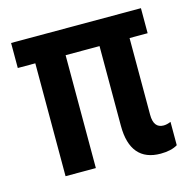

<svg xmlns="http://www.w3.org/2000/svg" viewBox="-81 -576 662 667"><g transform="rotate(-15 249.5 -243.0)"><path d="M479 -88V-4Q456 10 418 10Q364 10 336.5 -22.5Q309 -55 309 -119V-406H187V0H78V-406H15V-496H482V-406H417V-130Q417 -82 453 -82Q465 -82 479 -88Z"/></g></svg>

Font: Cabin Condensed SemiBold
Style: Regular
Weight: 600
Width: 3
Designer: Pablo Impallari
Foundry: Pablo Impallari. http://www.impallari.com Igino Marini. http://www.ikern.com
Version: Version 2.001